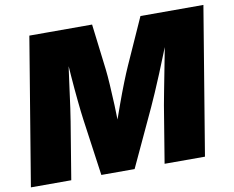

<svg xmlns="http://www.w3.org/2000/svg" viewBox="-79 -831 1138 933"><g transform="rotate(-10 490.0 -364.0)"><path d="M0.5 0 121.1 -727.5H430.7L458.5 -500Q461.9 -470.7 464.8 -423.8Q467.8 -377 470 -323.5Q472.2 -270 473.1 -220.9Q474.1 -171.9 473.6 -137.7H433.6Q443.8 -171.9 461.2 -220.9Q478.5 -270 497.8 -323.5Q517.1 -377 535.6 -423.8Q554.2 -470.7 567.4 -500L669.4 -727.5H980L859.4 0H660.2L706.5 -281.2Q710.9 -306.2 718.8 -346.9Q726.6 -387.7 736.1 -436.5Q745.6 -485.4 755.1 -534.9Q764.6 -584.5 771.5 -626.5H785.2Q768.6 -581.1 748.8 -531.5Q729 -481.9 709.5 -434.6Q689.9 -387.2 672.6 -347.4Q655.3 -307.6 643.1 -281.2L512.2 0H348.1L308.6 -281.2Q303.7 -316.4 297.9 -374.5Q292 -432.6 286.9 -499.3Q281.7 -565.9 278.8 -626.5H295.4Q288.6 -584.5 281.5 -534.9Q274.4 -485.4 268.1 -436.5Q261.7 -387.7 256.1 -346.9Q250.5 -306.2 246.1 -281.2L199.7 0Z"/></g></svg>

Font: Inter 18pt Black
Style: Italic
Weight: 900
Italic angle: -9.3988°
Designer: Rasmus Andersson
Foundry: rsms
Version: Version 4.001;git-66647c0bb